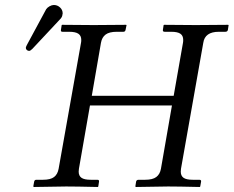

<svg xmlns="http://www.w3.org/2000/svg" viewBox="-20 -745 932 766"><path d="M622.1 -71.8 666 -324.2H338.9L294.9 -71.8Q293.9 -66.9 293.9 -60.1Q293.9 -43.5 305.2 -35.6Q316.4 -27.8 341.8 -27.8H368.2Q376.5 -27.8 375 -20L372.1 -1L370.1 1Q283.2 -1 244.1 -1L115.2 1L112.8 -1L116.2 -20Q117.7 -27.8 125 -27.8H151.9Q181.6 -27.8 195.8 -38.8Q210 -49.8 213.9 -71.8L303.2 -574.2Q304.2 -578.1 304.2 -585.9Q304.2 -602.5 292.7 -610.4Q281.2 -618.2 255.9 -618.2H229Q221.7 -618.2 223.1 -626L226.1 -645L228 -646Q314.9 -645 354 -645L482.9 -646L484.9 -645L481 -626Q479.5 -618.2 472.2 -618.2H445.8Q416 -618.2 401.4 -607.2Q386.7 -596.2 382.8 -574.2L346.2 -362.8H672.9L710 -574.2Q710.9 -578.1 710.9 -585.9Q710.9 -602.5 699.7 -610.4Q688.5 -618.2 663.1 -618.2H637.2Q628.4 -618.2 629.9 -626L632.8 -645L634.8 -646Q722.2 -645 761.2 -645L890.1 -646L892.1 -645L889.2 -626Q887.7 -618.2 878.9 -618.2H853Q797.4 -618.2 791 -574.2L702.1 -71.8Q701.2 -66.9 701.2 -60.1Q701.2 -43.5 712.4 -35.6Q723.6 -27.8 749 -27.8H774.9Q783.7 -27.8 782.2 -20L778.8 -1L776.9 1Q689.9 -1 650.9 -1L522 1L520 -1L522.9 -20Q524.4 -27.8 533.2 -27.8H559.1Q588.9 -27.8 603.5 -38.8Q618.2 -49.8 622.1 -71.8ZM194.8 -725.1Q209 -725.1 219.5 -715.3Q230 -705.6 230 -691.9Q230 -688 229 -687Q229 -679.2 222.2 -670.9L108.9 -549.8Q101.1 -542 96.2 -542Q90.8 -542 86.9 -545.7Q83 -549.3 83 -554.2Q83 -557.1 86.9 -564.9L164.1 -708Q168.5 -714.8 177.7 -720Q187 -725.1 194.8 -725.1Z"/></svg>

Font: Linux Libertine G
Style: Italic
Weight: 400
Italic angle: -12°
Designer: Philipp H. Poll
Foundry: Philipp H. Poll
Version: Version 5.1.3